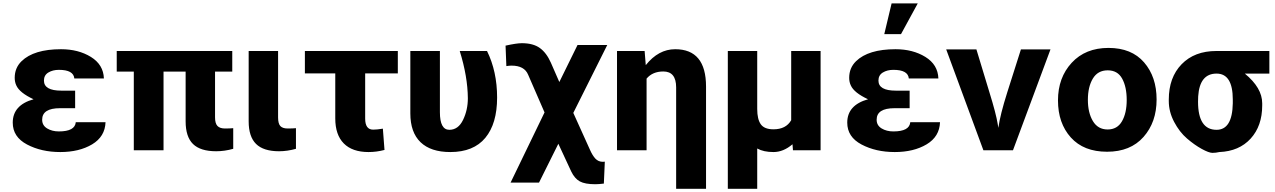

<svg xmlns="http://www.w3.org/2000/svg" viewBox="-20 -870 7666 1154"><path d="M56.6 -132.8Q56.6 -238.3 181.6 -273.4Q97.7 -312.5 78.1 -356.4Q68.4 -377 68.4 -402.3Q68.4 -461.9 109.4 -502Q183.6 -574.2 346.7 -574.2Q451.2 -574.2 526.4 -527.8Q601.6 -481.4 604.5 -398.4H426.8Q421.9 -450.2 334 -450.2Q296.9 -450.2 270.5 -434.1Q244.1 -418 244.1 -385.7Q244.1 -325.2 348.6 -325.2H431.6V-219.7H340.8Q233.4 -219.7 233.4 -150.4Q233.4 -116.2 263.2 -98.1Q293 -80.1 334 -80.1Q430.7 -80.1 435.5 -135.7H614.3Q611.3 -48.8 533.7 -2.4Q456.1 43.9 342.3 43.9Q228.5 43.9 142.6 -1.5Q56.6 -46.9 56.6 -132.8Z M681.6 -439.5V-563.5H1376V-439.5H1272.5V-165Q1272.5 -127.9 1287.1 -112.8Q1301.8 -97.7 1332 -97.7Q1362.3 -97.7 1381.8 -99.6V24.4Q1330.1 39.1 1279.3 39.1Q1184.6 39.1 1140.1 -4.4Q1095.7 -47.9 1095.7 -140.6V-439.5H962.9V33.2H784.2V-439.5Z M1474.6 -140.6V-563.5H1651.4V-164.1Q1651.4 -127 1665 -112.3Q1678.7 -97.7 1709 -97.7Q1739.3 -97.7 1758.8 -99.6V24.4Q1707 39.1 1657.2 39.1Q1563.5 39.1 1519 -4.9Q1474.6 -48.8 1474.6 -140.6Z M1812.5 -428.7V-563.5H2371.1V-428.7H2174.8V-157.2Q2174.8 -90.8 2222.7 -90.8Q2246.1 -90.8 2281.2 -96.7L2291 31.2Q2243.2 43.9 2195.3 43.9Q2097.7 43.9 2046.4 -7.8Q1995.1 -59.6 1995.1 -158.2V-428.7Z M2446.3 -188.5V-563.5H2624V-195.3Q2624 -89.8 2680.7 -89.8Q2734.4 -89.8 2763.2 -149.4Q2792 -209 2792 -279.3Q2791 -410.2 2743.2 -563.5H2907.2Q2967.8 -440.4 2967.8 -283.7Q2967.8 -127 2897 -41.5Q2826.2 43.9 2686.5 43.9Q2569.3 43.9 2507.8 -15.1Q2446.3 -74.2 2446.3 -188.5Z M3018.6 -595.7Q3085 -610.4 3116.2 -610.4Q3184.6 -610.4 3224.6 -581.5Q3264.6 -552.7 3291 -493.2L3341.8 -377L3451.2 -599.6H3629.9L3425.8 -191.4L3526.4 31.2Q3541 64.5 3558.6 83.5Q3576.2 102.5 3603.5 102.5Q3611.3 102.5 3615.2 101.6L3609.4 233.4Q3578.1 237.3 3557.6 237.3Q3496.1 237.3 3464.8 220.2Q3433.6 203.1 3413.1 160.2L3335.9 -5.9L3219.7 227.5H3048.8L3252.9 -194.3L3154.3 -420.9Q3131.8 -475.6 3054.7 -475.6Q3041 -475.6 3023.4 -472.7Z M3688.5 33.2V-563.5H3854.5L3861.3 -478.5Q3937.5 -574.2 4038.1 -574.2Q4223.6 -574.2 4223.6 -349.6V264.6H4043.9V-344.7Q4043.9 -440.4 3966.8 -440.4Q3902.3 -440.4 3866.2 -397.5V33.2Z M4354.5 264.6V-563.5H4531.2V-214.8Q4531.2 -153.3 4552.7 -123Q4574.2 -92.8 4628.9 -92.8Q4704.1 -92.8 4735.4 -147.5V-563.5H4912.1V33.2H4746.1L4743.2 -2.9Q4688.5 43.9 4628.9 43.9Q4569.3 43.9 4531.2 22.5V264.6Z M5072.3 -132.8Q5072.3 -238.3 5197.3 -273.4Q5113.3 -312.5 5093.8 -356.4Q5084 -377 5084 -402.3Q5084 -461.9 5125 -502Q5199.2 -574.2 5362.3 -574.2Q5466.8 -574.2 5542 -527.8Q5617.2 -481.4 5620.1 -398.4H5442.4Q5437.5 -450.2 5349.6 -450.2Q5312.5 -450.2 5286.1 -434.1Q5259.8 -418 5259.8 -385.7Q5259.8 -325.2 5364.3 -325.2H5447.3V-219.7H5356.4Q5249 -219.7 5249 -150.4Q5249 -116.2 5278.8 -98.1Q5308.6 -80.1 5349.6 -80.1Q5446.3 -80.1 5451.2 -135.7H5629.9Q5627 -48.8 5549.3 -2.4Q5471.7 43.9 5357.9 43.9Q5244.1 43.9 5158.2 -1.5Q5072.3 -46.9 5072.3 -132.8ZM5294.9 -665 5338.9 -849.6H5496.1L5395.5 -665Z M5667 -573.2H5848.6L5926.8 -315.4Q5966.8 -186.5 5976.6 -125L5980.5 -101.6Q5991.2 -179.7 6034.2 -315.4L6116.2 -573.2H6293.9L6068.4 33.2H5890.6Z M6416 -43.9Q6338.9 -129.9 6338.9 -266.6Q6338.9 -403.3 6421.4 -492.7Q6503.9 -582 6642.6 -582Q6781.2 -582 6856.4 -495.1Q6931.6 -408.2 6931.6 -272Q6931.6 -135.7 6853 -46.9Q6774.4 42 6633.8 42Q6493.2 42 6416 -43.9ZM6548.3 -397.5Q6518.6 -347.7 6518.6 -270Q6518.6 -192.4 6548.8 -142.1Q6579.1 -91.8 6637.2 -91.8Q6695.3 -91.8 6723.6 -141.1Q6752 -190.4 6752 -269Q6752 -347.7 6724.6 -397.5Q6697.3 -447.3 6637.7 -447.3Q6578.1 -447.3 6548.3 -397.5Z M7004.9 -262.7V-271.5Q7004.9 -404.3 7082 -483.9Q7159.2 -563.5 7291 -563.5H7609.4V-427.7H7461.9Q7566.4 -341.8 7566.4 -249V-236.3Q7566.4 -113.3 7497.1 -37.1Q7427.7 39.1 7308.6 43.9Q7288.1 48.8 7267.1 48.8Q7246.1 48.8 7202.6 24.9Q7159.2 1 7114.3 -37.6Q7069.3 -76.2 7037.1 -137.2Q7004.9 -198.2 7004.9 -262.7ZM7180.7 -258.8Q7180.7 -89.8 7292 -89.8Q7386.7 -89.8 7389.6 -249V-271.5Q7389.6 -427.7 7292 -427.7Q7190.4 -427.7 7181.6 -291Z"/></svg>

Font: GenEi M Gothic v2 Heavy
Style: Regular
Weight: 800
Version: Version 2.0